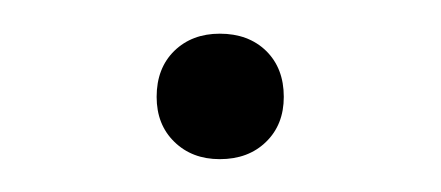

<svg xmlns="http://www.w3.org/2000/svg" viewBox="-20 -89 262 114"><path d="M110.5 5.5Q94 5.5 83.5 -4.8Q73 -15 73 -31.5Q73 -48.5 83.5 -58.8Q94 -69 110.5 -69Q127.5 -69 138 -58.8Q148.5 -48.5 148.5 -31.5Q148.5 -15 138 -4.8Q127.5 5.5 110.5 5.5Z"/></svg>

Font: Encode Sans SemiExpanded ExtraLight
Style: Regular
Weight: 250
Width: 6
Designer: Multiple Designers
Foundry: Impallari Type
Version: Version 3.002